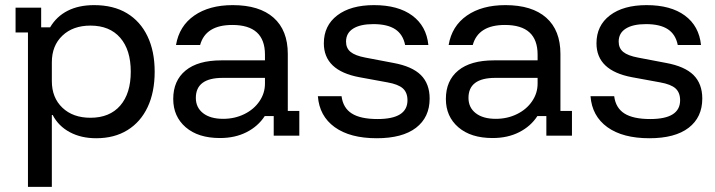

<svg xmlns="http://www.w3.org/2000/svg" viewBox="-20 -530 2793 750"><path d="M89.2 200V-403.3H40.8V-500H140.8V-423.3H175.8Q200.8 -465.8 244.2 -487.9Q287.5 -510 347.5 -510Q423.3 -510 475.8 -478.3Q528.3 -446.7 556.2 -388.3Q584.2 -330 584.2 -250Q584.2 -170 556.7 -111.7Q529.2 -53.3 477.9 -21.7Q426.7 10 355.8 10Q296.7 10 252.5 -13.8Q208.3 -37.5 185.8 -80.8H182.5V200ZM333.3 -70Q408.3 -70 449.6 -117.5Q490.8 -165 490.8 -250Q490.8 -335 449.6 -382.5Q408.3 -430 333.3 -430Q265 -430 223.8 -390.8Q182.5 -351.7 182.5 -286.7V-213.3Q182.5 -148.3 223.8 -109.2Q265 -70 333.3 -70Z M839.2 9.2Q754.2 9.2 705.4 -32.9Q656.7 -75 656.7 -143.3Q656.7 -215 705 -254.6Q753.3 -294.2 844.2 -294.2H1015V-316.7Q1015 -432.5 887.5 -432.5Q783.3 -432.5 761.7 -354.2H667.5Q680 -428.3 738.8 -469.2Q797.5 -510 889.2 -510Q993.3 -510 1048.8 -460.8Q1104.2 -411.7 1104.2 -319.2V-96.7H1149.2V0H1049.2V-76.7H1014.2Q988.3 -36.7 943.3 -13.8Q898.3 9.2 839.2 9.2ZM851.7 -65.8Q896.7 -65.8 934.2 -84.2Q971.7 -102.5 993.3 -134.2Q1015 -165.8 1015 -203.3V-225.8H850Q745 -225.8 745 -147.5Q745 -110 773.3 -87.9Q801.7 -65.8 851.7 -65.8Z M1451.7 10Q1347.5 10 1287.5 -33.3Q1227.5 -76.7 1221.7 -154.2H1314.2Q1320 -108.3 1354.2 -86.7Q1388.3 -65 1455 -65Q1571.7 -65 1571.7 -138.3Q1571.7 -168.3 1553.8 -184.6Q1535.8 -200.8 1493.3 -208.3L1384.2 -228.3Q1245 -254.2 1245 -360.8Q1245 -430 1297.5 -470Q1350 -510 1440.8 -510Q1535 -510 1590.4 -469.2Q1645.8 -428.3 1653.3 -354.2H1562.5Q1554.2 -395.8 1523.8 -415.8Q1493.3 -435.8 1438.3 -435.8Q1387.5 -435.8 1359.6 -418.3Q1331.7 -400.8 1331.7 -367.5Q1331.7 -341.7 1349.6 -327.1Q1367.5 -312.5 1407.5 -305L1516.7 -284.2Q1590 -270.8 1624.2 -236.7Q1658.3 -202.5 1658.3 -145Q1658.3 -71.7 1605 -30.8Q1551.7 10 1451.7 10Z M1904.2 9.2Q1819.2 9.2 1770.4 -32.9Q1721.7 -75 1721.7 -143.3Q1721.7 -215 1770 -254.6Q1818.3 -294.2 1909.2 -294.2H2080V-316.7Q2080 -432.5 1952.5 -432.5Q1848.3 -432.5 1826.7 -354.2H1732.5Q1745 -428.3 1803.8 -469.2Q1862.5 -510 1954.2 -510Q2058.3 -510 2113.8 -460.8Q2169.2 -411.7 2169.2 -319.2V-96.7H2214.2V0H2114.2V-76.7H2079.2Q2053.3 -36.7 2008.3 -13.8Q1963.3 9.2 1904.2 9.2ZM1916.7 -65.8Q1961.7 -65.8 1999.2 -84.2Q2036.7 -102.5 2058.3 -134.2Q2080 -165.8 2080 -203.3V-225.8H1915Q1810 -225.8 1810 -147.5Q1810 -110 1838.3 -87.9Q1866.7 -65.8 1916.7 -65.8Z M2516.7 10Q2412.5 10 2352.5 -33.3Q2292.5 -76.7 2286.7 -154.2H2379.2Q2385 -108.3 2419.2 -86.7Q2453.3 -65 2520 -65Q2636.7 -65 2636.7 -138.3Q2636.7 -168.3 2618.8 -184.6Q2600.8 -200.8 2558.3 -208.3L2449.2 -228.3Q2310 -254.2 2310 -360.8Q2310 -430 2362.5 -470Q2415 -510 2505.8 -510Q2600 -510 2655.4 -469.2Q2710.8 -428.3 2718.3 -354.2H2627.5Q2619.2 -395.8 2588.8 -415.8Q2558.3 -435.8 2503.3 -435.8Q2452.5 -435.8 2424.6 -418.3Q2396.7 -400.8 2396.7 -367.5Q2396.7 -341.7 2414.6 -327.1Q2432.5 -312.5 2472.5 -305L2581.7 -284.2Q2655 -270.8 2689.2 -236.7Q2723.3 -202.5 2723.3 -145Q2723.3 -71.7 2670 -30.8Q2616.7 10 2516.7 10Z"/></svg>

Font: Funnel Display Light
Style: Regular
Weight: 400
Version: Version 1.000